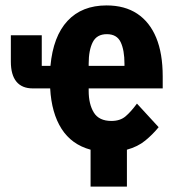

<svg xmlns="http://www.w3.org/2000/svg" viewBox="-20 -548 640 708"><path d="M448 140H314V4Q244 -15 207 -73Q170 -131 165 -222H101Q61 -222 40.5 -247Q20 -272 20 -321V-418H134V-305H166Q176 -414 229 -471Q282 -528 373 -528Q440 -528 486 -497.5Q532 -467 556 -409Q580 -351 580 -266V-222H307V-213Q307 -164 326 -133Q345 -102 391 -102Q423 -102 443 -119Q463 -136 485 -166L565 -79Q543 -52 515.5 -29.5Q488 -7 448 4ZM374 -422Q337 -422 322 -392.5Q307 -363 307 -313V-305H439V-313Q439 -363 425 -392.5Q411 -422 374 -422Z"/></svg>

Font: Lilex
Style: Regular
Weight: 400
Monospace: yes
Designer: Mike Abbink, Paul van der Laan, Pieter van Rosmalen, Mikhael Khrustik
Foundry: Mikhael Khrustik
Version: Version 2.510